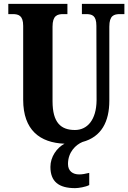

<svg xmlns="http://www.w3.org/2000/svg" viewBox="-20 -734 664 994"><path d="M369 240C386 240 424 234 442 224V161C422 166 405 169 390 169C357 169 332 152 332 115C332 53 373 15 407 1C505 -25 546 -104 546 -213V-596C546 -654 570 -661 602 -661H624V-714H404V-661H425C457 -661 479 -654 479 -600L480 -215C479 -112 431 -61 368 -61C296 -61 252 -98 252 -210V-596C252 -654 277 -661 308 -661H329V-714H23V-661H45C76 -661 100 -654 100 -600V-218C100 -60 187 5 314 10C274 31 241 78 241 130C241 206 284 240 369 240Z"/></svg>

Font: Noto Serif Tamil ExtraCondensed ExtraBold
Style: Regular
Weight: 800
Width: 2
Designer: Indian Type Foundry, Tom Grace, and the Monotype Design Team
Foundry: Monotype Imaging Inc.
Version: Version 2.004